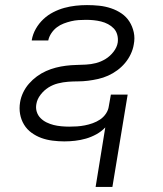

<svg xmlns="http://www.w3.org/2000/svg" viewBox="-20 -548 640 755"><path d="M356 187 394 -47Q379 -31 359 -20Q339 -9 318 -3Q297 3 275.5 5.5Q254 8 233 8Q210 8 186.5 5Q163 2 142.5 -5.5Q122 -13 104 -26Q86 -39 74.5 -58Q63 -77 59 -99.5Q55 -122 59 -146Q62 -165 71 -184Q80 -203 94 -219Q108 -235 125 -247.5Q142 -260 161 -268.5Q180 -277 199.5 -282Q219 -287 239 -289.5Q259 -292 278.5 -292.5Q298 -293 318 -294Q338 -295 357.5 -300Q377 -305 395 -316Q413 -327 426.5 -344.5Q440 -362 443 -381Q445 -397 441 -411.5Q437 -426 427.5 -436Q418 -446 405 -453Q392 -460 377.5 -463.5Q363 -467 348.5 -468.5Q334 -470 318 -470Q304 -470 289 -469Q274 -468 259.5 -464.5Q245 -461 230.5 -455.5Q216 -450 203.5 -440.5Q191 -431 182 -417.5Q173 -404 170 -390V-389H105V-391Q109 -414 121 -435Q133 -456 150.5 -472.5Q168 -489 189.5 -500Q211 -511 233 -517Q255 -523 277.5 -525.5Q300 -528 322 -528Q347 -528 370.5 -525.5Q394 -523 416.5 -515.5Q439 -508 458 -495Q477 -482 489 -463Q501 -444 506 -421Q511 -398 506 -373Q503 -354 494 -335Q485 -316 471.5 -300Q458 -284 441 -271.5Q424 -259 405 -250.5Q386 -242 366 -237.5Q346 -233 326 -230.5Q306 -228 286.5 -228Q267 -228 247.5 -226.5Q228 -225 208 -220Q188 -215 170.5 -204Q153 -193 139.5 -175.5Q126 -158 123 -139Q120 -123 124.5 -108.5Q129 -94 139.5 -83.5Q150 -73 163.5 -66.5Q177 -60 191 -56.5Q205 -53 221 -51.5Q237 -50 252 -50Q268 -50 283 -51Q298 -52 313.5 -55Q329 -58 344.5 -63.5Q360 -69 373.5 -78Q387 -87 396.5 -101Q406 -115 408 -131L416 -176H482L422 187Z"/></svg>

Font: Iosevka Aile Light
Style: Italic
Weight: 300
Italic angle: -9°
Designer: Belleve Invis
Foundry: Belleve Invis
Version: Version 31.1.0; ttfautohint (v1.8.4)